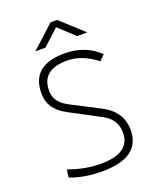

<svg xmlns="http://www.w3.org/2000/svg" viewBox="-163 -996 912 1105"><g transform="rotate(-20 293.0 -444.0)"><path d="M269 9.8Q161.6 9.8 74.7 -23.4L81.5 -70.8Q182.1 -34.2 276.9 -34.2Q457.5 -34.2 457.5 -159.7Q457.5 -241.2 380.4 -282.2L193.4 -381.3Q144 -407.7 118.7 -444.1Q93.3 -480.5 93.3 -532.2Q93.3 -703.1 295.9 -703.1Q423.3 -703.1 507.8 -621.6L476.1 -589.8Q385.7 -659.2 296.4 -659.2Q140.1 -659.2 140.1 -532.2Q140.1 -493.7 159.7 -467Q179.2 -440.4 217.3 -420.4L391.1 -330.6Q504.4 -272 504.4 -159.7Q504.4 9.8 269 9.8ZM143.6 -771.5 282.7 -898.4H322.8L461.9 -771.5H399.9L302.7 -861.3L205.6 -771.5Z"/></g></svg>

Font: Cascadia Code ExtraLight
Style: Regular
Weight: 200
Monospace: yes
Designer: Aaron Bell
Foundry: Saja Typeworks
Version: Version 2407.024; ttfautohint (v1.8.4)